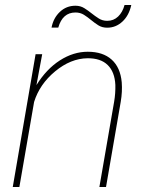

<svg xmlns="http://www.w3.org/2000/svg" viewBox="-20 -744 576 764"><path d="M125 -405.3Q164.6 -469.2 218.3 -503.7Q272 -538.1 329.1 -538.1Q389.6 -538.1 424.3 -506.8Q459 -475.6 464.4 -416.5Q467.3 -379.4 460.4 -338.9L401.9 0H375.5L434.1 -338.9Q439.9 -373 439 -406.2Q436.5 -458 408.4 -485.4Q380.4 -512.7 328.1 -512.2Q261.2 -511.2 199.5 -460.2Q137.7 -409.2 115.7 -338.4L57.1 0H30.8L121.6 -528.3H147.9ZM502.4 -724.1Q493.2 -682.1 467 -658Q440.9 -633.8 406.7 -633.8Q386.2 -633.8 371.3 -643.3Q356.4 -652.8 342.5 -664.3Q328.6 -675.8 314 -685.1Q299.3 -694.3 280.3 -694.3Q229 -694.3 211.9 -634.3H185.1Q192.4 -672.4 218.3 -696.8Q244.1 -721.2 280.3 -721.2Q300.3 -721.2 315.7 -711.4Q331.1 -701.7 344.5 -690.9Q357.9 -680.2 372.8 -670.7Q387.7 -661.1 406.7 -661.1Q432.1 -661.1 450 -678.2Q467.8 -695.3 475.6 -724.1Z"/></svg>

Font: Roboto Thin
Style: Italic
Weight: 250
Italic angle: -12°
Designer: Google
Version: Version 2.134; 2016